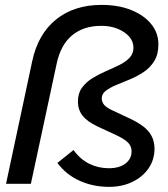

<svg xmlns="http://www.w3.org/2000/svg" viewBox="-20 -740 678 773"><path d="M419 12.3Q355.3 12.3 301 -12Q246.7 -36.3 211 -84L276 -136Q303.3 -98.3 339.7 -80.5Q376 -62.7 418 -62.7Q460.3 -62.7 485 -81.5Q509.7 -100.3 509.7 -131Q509.7 -151.7 495 -166.3Q480.3 -181 446.3 -196.7L373 -230.7Q331.7 -250 312.7 -274Q293.7 -298 293.7 -331Q293.7 -364.3 310 -386.8Q326.3 -409.3 351.7 -425Q377 -440.7 405.5 -453Q434 -465.3 459.3 -477.7Q484.7 -490 501 -506.8Q517.3 -523.7 517.3 -548Q517.3 -573 500.3 -592.5Q483.3 -612 454 -624Q424.7 -636 388 -636Q316.3 -636 270.2 -597.7Q224 -559.3 208 -483L104.3 0H4.3L109.7 -493.7Q133.3 -603.7 206.2 -662Q279 -720.3 389.3 -720.3Q456.3 -720.3 507.7 -699.8Q559 -679.3 588.3 -643.7Q617.7 -608 617.7 -561Q617.7 -521 601.2 -494.3Q584.7 -467.7 558.8 -450.3Q533 -433 503.7 -420.8Q474.3 -408.7 448.5 -398Q422.7 -387.3 406.2 -374.8Q389.7 -362.3 389.7 -343.7Q389.7 -329 399.8 -317.3Q410 -305.7 434 -295L505 -261.7Q556.7 -237.3 579.3 -209.2Q602 -181 602 -141Q602 -97 578.2 -62.3Q554.3 -27.7 513 -7.7Q471.7 12.3 419 12.3Z"/></svg>

Font: Red Hat Display VF
Style: Italic
Weight: 300
Italic angle: -12°
Designer: Pentagram, MCKL
Foundry: Pentagram, MCKL
Version: Version 1.010